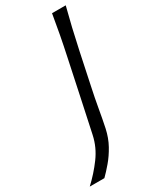

<svg xmlns="http://www.w3.org/2000/svg" viewBox="-292 -772 802 990"><g transform="rotate(-30 109.0 -277.0)"><path d="M-71 158.5Q-20 111 20.5 56Q61 1 75 -64.5L117 -261L162 -473.5Q176.5 -541 187 -597Q197.5 -653 207.5 -713H289Q273.5 -653 260.2 -597Q247 -541 232.5 -473L193.5 -288Q180 -225.5 170.2 -169Q160.5 -112.5 149.5 -60Q138.5 -9.5 115.8 31.5Q93 72.5 66 104.2Q39 136 16 158.5Z"/></g></svg>

Font: Commissioner Flair Light
Style: Italic
Weight: 300
Italic angle: -12°
Designer: Kostas Bartsokas
Foundry: Kostas Bartsokas
Version: Version 1.000; ttfautohint (v1.8.3)